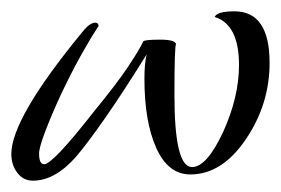

<svg xmlns="http://www.w3.org/2000/svg" viewBox="-21 -312 496 339"><path d="M37 7Q20 7 9.5 -7Q-1 -21 -1 -40Q-1 -103 124 -255Q132 -265 137.5 -268.5Q143 -272 147 -272Q153 -272 153 -266L151 -263Q141 -248 124 -218Q107 -188 87 -146Q69 -107 58.5 -79Q48 -51 48 -41Q48 -22 57 -22Q72 -22 144 -114Q185 -164 205 -194Q225 -224 232 -239Q235 -242 262 -242Q288 -242 290 -234Q287 -234 287 -144Q287 -17 318 -17Q344 -17 373 -79Q401 -141 401 -197Q401 -269 358 -282Q362 -292 393 -292Q455 -292 455 -201Q455 -128 413 -66Q371 -4 315 -4Q276 -4 255 -50.5Q234 -97 234 -173Q234 -201 238 -216Q195 -147 163.5 -102Q132 -57 113 -35Q76 7 37 7Z"/></svg>

Font: Qwigley
Style: Regular
Weight: 400
Designer: Robert E. Leuschke
Foundry: Robert E. Leuschke
Version: Version 1.010; ttfautohint (v1.8.3)